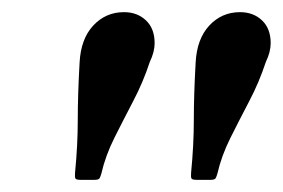

<svg xmlns="http://www.w3.org/2000/svg" viewBox="-20 -781 466 316"><path d="M226.5 -679Q215.5 -645.5 199.2 -614.5Q183 -583.5 168.2 -554Q153.5 -524.5 147 -496Q145.5 -490.5 144 -487.8Q142.5 -485 135.5 -485H112.5Q105 -485 104 -487.5Q103 -490 103.5 -496.5Q108 -542.5 108 -583.8Q108 -625 111 -678Q113 -717 133.5 -739Q154 -761 184 -761Q206 -761 220.2 -747.5Q234.5 -734 234.5 -710Q234.5 -695.5 226.5 -679ZM417.5 -679Q406.5 -645.5 390.2 -614.5Q374 -583.5 359.2 -554Q344.5 -524.5 338 -496Q336.5 -490.5 335 -487.8Q333.5 -485 326.5 -485H303.5Q296 -485 295 -487.5Q294 -490 294.5 -496.5Q299 -542.5 299 -583.8Q299 -625 302 -678Q304 -717 324.5 -739Q345 -761 375 -761Q397 -761 411.2 -747.5Q425.5 -734 425.5 -710Q425.5 -695.5 417.5 -679Z"/></svg>

Font: Besley* Narrow Medium
Style: Italic
Weight: 500
Width: 4
Italic angle: -13°
Designer: Owen Earl
Foundry: indestructible type*
Version: Version 3.000; ttfautohint (v1.8.3)